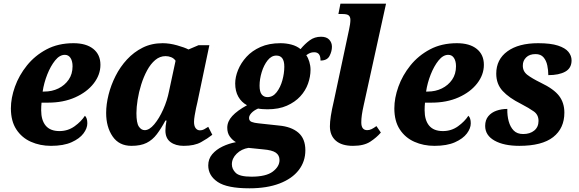

<svg xmlns="http://www.w3.org/2000/svg" viewBox="-20 -780 3135 1040"><path d="M256 10Q197 10 147.5 -12Q98 -34 68.5 -79Q39 -124 39 -193Q39 -249 61 -310.5Q83 -372 126 -425.5Q169 -479 232 -512.5Q295 -546 378 -546Q447 -546 485.5 -515Q524 -484 524 -429Q524 -375 487.5 -328Q451 -281 387 -252.5Q323 -224 241 -224H205Q204 -214 203.5 -203.5Q203 -193 203 -183Q203 -129 227.5 -99.5Q252 -70 302 -70Q348 -70 384 -96Q420 -122 440 -153Q453 -141 453 -112Q453 -85 432 -57Q411 -29 367.5 -9.5Q324 10 256 10ZM219 -284Q262 -284 296.5 -301Q331 -318 352 -348.5Q373 -379 373 -421Q373 -449 362 -466Q351 -483 331 -483Q303 -483 278.5 -452.5Q254 -422 236 -376.5Q218 -331 211 -284Z M692 10Q625 10 590 -41Q555 -92 555 -168Q555 -215 568 -267Q581 -319 606 -368.5Q631 -418 668 -458Q705 -498 753 -522Q801 -546 861 -546Q898 -546 939 -534.5Q980 -523 1001 -512L1055 -535H1114L1049 -225Q1046 -214 1042 -194.5Q1038 -175 1034.5 -154.5Q1031 -134 1031 -120Q1031 -97 1040 -85.5Q1049 -74 1063 -74Q1076 -74 1085.5 -79.5Q1095 -85 1108 -93L1130 -50Q1105 -30 1069 -10Q1033 10 975 10Q931 10 903.5 -10.5Q876 -31 876 -73Q876 -96 882 -127H876Q853 -84 829.5 -53Q806 -22 774 -6Q742 10 692 10ZM764 -75Q789 -75 815.5 -106.5Q842 -138 864 -187Q886 -236 896 -288L931 -451Q922 -464 907.5 -470Q893 -476 877 -476Q846 -476 821 -455Q796 -434 777 -399Q758 -364 745 -322.5Q732 -281 725.5 -240Q719 -199 719 -167Q719 -114 732 -94.5Q745 -75 764 -75Z M1331 240Q1210 240 1159 205.5Q1108 171 1108 116Q1108 81 1129.5 55.5Q1151 30 1185.5 13.5Q1220 -3 1258 -10Q1240 -20 1225.5 -39.5Q1211 -59 1211 -88Q1211 -122 1238 -151.5Q1265 -181 1318 -210Q1288 -226 1271 -256Q1254 -286 1254 -328Q1254 -363 1269.5 -401Q1285 -439 1315 -472Q1345 -505 1391 -525.5Q1437 -546 1499 -546Q1530 -546 1558.5 -538.5Q1587 -531 1608 -514Q1631 -542 1657.5 -561.5Q1684 -581 1719 -581Q1749 -581 1763.5 -565Q1778 -549 1778 -527Q1778 -502 1765 -477Q1752 -452 1716 -452Q1717 -497 1682 -497Q1669 -497 1659.5 -493Q1650 -489 1639 -481Q1649 -467 1655.5 -445.5Q1662 -424 1662 -402Q1662 -365 1648.5 -327Q1635 -289 1606.5 -258Q1578 -227 1534 -207.5Q1490 -188 1429 -188Q1419 -188 1403 -189Q1387 -190 1378 -192Q1355 -182 1342 -168Q1329 -154 1329 -141Q1329 -125 1343.5 -119.5Q1358 -114 1380 -112L1491 -100Q1558 -94 1596 -61.5Q1634 -29 1634 34Q1634 95 1598 141.5Q1562 188 1494 214Q1426 240 1331 240ZM1429 -254Q1458 -254 1478.5 -280.5Q1499 -307 1509.5 -345Q1520 -383 1520 -419Q1520 -479 1477 -479Q1450 -479 1429.5 -453Q1409 -427 1397.5 -389Q1386 -351 1386 -316Q1386 -283 1397.5 -268.5Q1409 -254 1429 -254ZM1342 177Q1421 177 1457.5 149.5Q1494 122 1494 87Q1494 61 1474 47Q1454 33 1405 29L1326 21Q1288 27 1262 52.5Q1236 78 1236 110Q1236 136 1257 156.5Q1278 177 1342 177Z M1892 10Q1831 10 1799 -18Q1767 -46 1767 -96Q1767 -119 1772 -152Q1777 -185 1789 -236L1871 -621Q1874 -634 1876 -648Q1878 -662 1878 -672Q1878 -688 1869.5 -696Q1861 -704 1836 -704H1813L1824 -760H2071L1950 -210Q1943 -179 1940 -157.5Q1937 -136 1937 -117Q1937 -75 1969 -75Q1981 -75 1992.5 -80.5Q2004 -86 2019 -97L2043 -62Q2020 -35 1985.5 -12.5Q1951 10 1892 10Z M2333 10Q2274 10 2224.5 -12Q2175 -34 2145.5 -79Q2116 -124 2116 -193Q2116 -249 2138 -310.5Q2160 -372 2203 -425.5Q2246 -479 2309 -512.5Q2372 -546 2455 -546Q2524 -546 2562.5 -515Q2601 -484 2601 -429Q2601 -375 2564.5 -328Q2528 -281 2464 -252.5Q2400 -224 2318 -224H2282Q2281 -214 2280.5 -203.5Q2280 -193 2280 -183Q2280 -129 2304.5 -99.5Q2329 -70 2379 -70Q2425 -70 2461 -96Q2497 -122 2517 -153Q2530 -141 2530 -112Q2530 -85 2509 -57Q2488 -29 2444.5 -9.5Q2401 10 2333 10ZM2296 -284Q2339 -284 2373.5 -301Q2408 -318 2429 -348.5Q2450 -379 2450 -421Q2450 -449 2439 -466Q2428 -483 2408 -483Q2380 -483 2355.5 -452.5Q2331 -422 2313 -376.5Q2295 -331 2288 -284Z M2793 10Q2709 10 2658.5 -18.5Q2608 -47 2608 -98Q2608 -130 2625 -150.5Q2642 -171 2669.5 -180.5Q2697 -190 2728 -190Q2727 -154 2735.5 -123Q2744 -92 2762.5 -73Q2781 -54 2814 -54Q2851 -54 2874 -73Q2897 -92 2897 -125Q2897 -158 2872 -176Q2847 -194 2801 -218Q2737 -250 2702.5 -287.5Q2668 -325 2668 -381Q2668 -458 2728.5 -502Q2789 -546 2895 -546Q2963 -546 3002.5 -533Q3042 -520 3059 -499Q3076 -478 3076 -453Q3076 -411 3042 -392Q3008 -373 2950 -373Q2950 -399 2944.5 -425.5Q2939 -452 2924 -469.5Q2909 -487 2881 -487Q2848 -487 2830 -469Q2812 -451 2812 -426Q2811 -394 2836.5 -374.5Q2862 -355 2909 -332Q2980 -298 3008.5 -260.5Q3037 -223 3037 -170Q3037 -85 2976.5 -37.5Q2916 10 2793 10Z"/></svg>

Font: Noto Serif SemiCondensed ExtraBold
Style: Italic
Weight: 800
Width: 4
Italic angle: -12°
Designer: Monotype Design Team
Foundry: Monotype Imaging Inc.
Version: Version 2.014; ttfautohint (v1.8.4.7-5d5b)